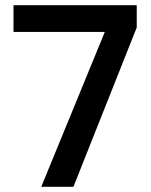

<svg xmlns="http://www.w3.org/2000/svg" viewBox="-20 -720 583 740"><path d="M139 0 384 -597H32V-700H507V-614L263 0Z"/></svg>

Font: DM Sans 9pt
Style: Semibold
Weight: 600
Designer: Colophon Foundry, Jonny Pinhorn
Foundry: Colophon Foundry
Version: Version 4.004;gftools[0.9.30]